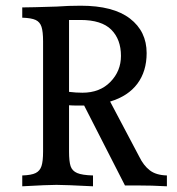

<svg xmlns="http://www.w3.org/2000/svg" viewBox="-20 -650 621 673"><path d="M565 -35V3Q514 0 457 0H418L275 -280H256Q234 -280 222 -281V-119Q222 -84 227.5 -67.5Q233 -51 250.5 -43.5Q268 -36 306 -35V3Q208 -2 178 -2Q148 -2 58 3V-35Q90 -36 105 -43.5Q120 -51 125.5 -68Q131 -85 131 -119V-505Q131 -539 125.5 -556Q120 -573 105 -580Q90 -587 58 -588V-624Q86 -624 179 -627Q219 -630 263 -630Q377 -630 435.5 -585Q494 -540 494 -464Q494 -400 461.5 -356.5Q429 -313 366 -294L468 -101Q483 -70 505 -53Q527 -36 565 -35ZM269 -325Q330 -325 367 -363Q404 -401 404 -454Q404 -512 370 -546Q336 -580 262 -580H222V-328Q246 -325 269 -325Z"/></svg>

Font: Gupter Medium
Style: Regular
Weight: 500
Designer: Octavio Pardo
Version: Version 1.000